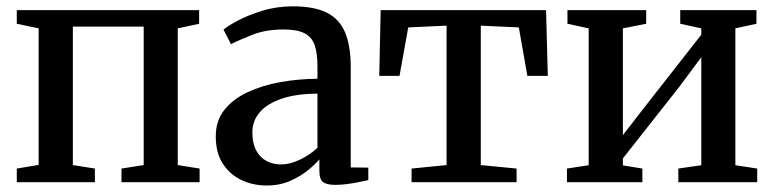

<svg xmlns="http://www.w3.org/2000/svg" viewBox="-20 -575 2442 606"><path d="M33 0V-43L102 -54.5V-485.5L33 -500V-543H608.5V-500L541 -485.5V-54L610 -43V0H363.5V-43L433.5 -54V-491H210V-54L279.5 -43V0Z M822 10.5Q779 10.5 742.5 -6.5Q706 -23.5 683.5 -58Q661 -92.5 661 -144.5Q661 -194 688.2 -228.2Q715.5 -262.5 761.5 -284Q807.5 -305.5 864.8 -315.8Q922 -326 982 -326.5V-365.5Q982 -407.5 973 -433Q964 -458.5 940.8 -470.2Q917.5 -482 875 -482Q819 -482 776.5 -465.2Q734 -448.5 709 -435.5L685.5 -481.5Q698 -492.5 730.2 -509.8Q762.5 -527 807.8 -541Q853 -555 904.5 -555Q971.5 -555 1011.5 -535Q1051.5 -515 1069.2 -472.5Q1087 -430 1087 -363V-46.5L1142.5 -46V-6.5Q1131.5 -4 1114 -0.5Q1096.5 3 1076.8 5.8Q1057 8.5 1039 8.5Q1012 8.5 1000 0Q988 -8.5 988 -37V-72Q976.5 -58 953 -38.5Q929.5 -19 896.2 -4.2Q863 10.5 822 10.5ZM867.5 -56Q895 -56 926.5 -71Q958 -86 982 -108.5V-279.5Q914 -279 868.2 -263.2Q822.5 -247.5 799.5 -220.2Q776.5 -193 776.5 -157.5Q776.5 -123 788.5 -100.5Q800.5 -78 821 -67Q841.5 -56 867.5 -56Z M1279 0V-43L1389.5 -54V-494L1268.5 -488.5L1241 -335.5H1177L1181.5 -543H1703.5L1709 -335.5H1644.5L1617.5 -488.5L1497.5 -494V-54L1610.5 -43V0Z M1769.5 0V-43L1838 -53.5V-485.5L1771 -500V-543H2019.5V-500L1946 -485.5V-148.5L2011 -232.5L2193.5 -465.5V-485.5L2127 -500V-543H2367.5V-500L2301 -485.5V-53.5L2370 -43V0H2121V-43L2193.5 -53.5V-394.5L2124 -301L1946 -75V-53L2007.5 -43V0Z"/></svg>

Font: Merriweather 48pt Medium
Style: Regular
Weight: 500
Version: Version 2.100